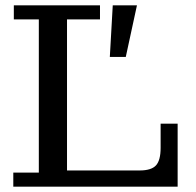

<svg xmlns="http://www.w3.org/2000/svg" viewBox="-20 -702 738 722"><path d="M30 0V-53H126V-629H32V-682H356V-629H232V0ZM232 0V-61H648V0ZM505 -61Q549 -61 566.5 -80Q584 -99 584 -146V-237H648V-61ZM393 -488 404 -682H495L453 -488Z"/></svg>

Font: Montagu Slab 24pt
Style: Regular
Weight: 400
Designer: Florian Karsten
Foundry: Florian Karsten
Version: Version 1.000